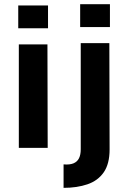

<svg xmlns="http://www.w3.org/2000/svg" viewBox="-20 -713 618 926"><path d="M70.8 0V-499H208.8L210 0ZM68 -576.6V-686.8H211.6V-576.6ZM286.6 193V79.8Q316.2 82.4 334.4 74.8Q352.6 67.2 361 50.3Q369.4 33.4 369.4 7V-505H507.4L508.6 7.4Q508.6 77.4 480.3 118.1Q452 158.8 401.6 175.9Q351.2 193 286.6 193ZM366.6 -582.6V-692.8H510.2V-582.6Z"/></svg>

Font: Maven Pro VF Beta
Style: Regular
Weight: 400
Designer: Joe Prince
Foundry: Joe Prince
Version: Version 2.002